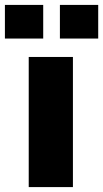

<svg xmlns="http://www.w3.org/2000/svg" viewBox="-70 -762 420 782"><path d="M227 -530H47V0H227ZM106 -742H-50V-605H106ZM330 -742H174V-605H330Z"/></svg>

Font: Bisquit Text
Style: Bold
Weight: 800
Version: Version 1.004;Glyphs 3.2.3 (3260)